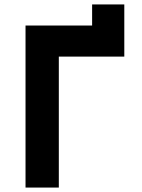

<svg xmlns="http://www.w3.org/2000/svg" viewBox="-20 -845 640 865"><path d="M245 0H95V-730H395V-825H540V-590H245Z"/></svg>

Font: JetBrains Mono Extra Bold
Style: Regular
Weight: 800
Monospace: yes
Designer: Philipp Nurullin, Konstantin Bulenkov
Foundry: JetBrains
Version: 2.002